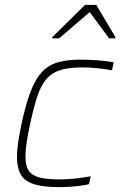

<svg xmlns="http://www.w3.org/2000/svg" viewBox="-20 -764 498 792"><path d="M225 8Q158 8 119.5 -4.5Q81 -17 65.5 -44.5Q50 -72 50 -116Q50 -143 55 -177.5Q60 -212 69 -254Q86 -333 105.5 -384.5Q125 -436 151 -465Q177 -494 216 -506Q255 -518 311 -518Q346 -518 385 -515Q424 -512 449 -507L442 -474Q417 -479 383.5 -482.5Q350 -486 322 -486Q268 -486 232.5 -476Q197 -466 174 -441Q151 -416 135.5 -371Q120 -326 105 -256Q95 -211 90 -177Q85 -143 85 -118Q85 -80 99 -59.5Q113 -39 144 -31.5Q175 -24 226 -24Q258 -24 294.5 -28Q331 -32 354 -37L347 -4Q325 1 291 4.5Q257 8 225 8ZM195 -606 196 -611 331 -744H377L456 -611L455 -606H430L350 -714L224 -606Z"/></svg>

Font: Saira Thin Thin
Style: Italic
Weight: 250
Italic angle: -12°
Version: Version 1.101